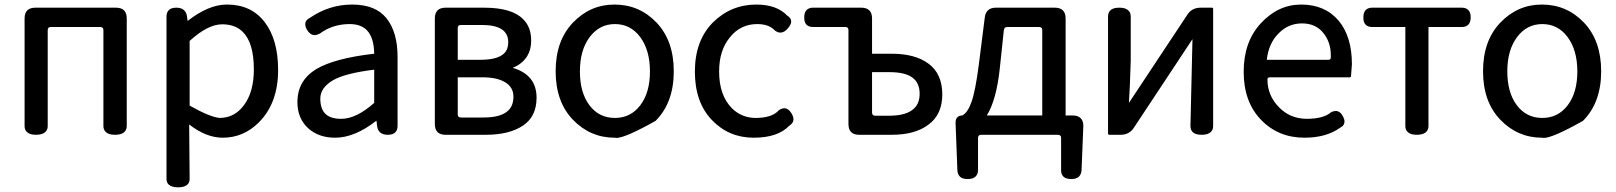

<svg xmlns="http://www.w3.org/2000/svg" viewBox="-20 -552 7029 835"><path d="M177.7 21.5Q165 34.2 136.7 34.2Q108.4 34.2 96.7 21.5Q86.9 12.7 86.9 -3.9V-471.7Q86.9 -495.1 98.6 -506.8Q110.4 -518.6 133.8 -518.6H484.4Q507.8 -518.6 519.5 -506.8Q531.2 -495.1 531.2 -471.7V-3.9Q531.2 11.7 521.5 21.5Q508.8 34.2 480.5 34.2Q452.1 34.2 439.5 21.5Q429.7 11.7 429.7 -3.9V-420.9Q429.7 -427.7 426.3 -431.2Q422.9 -434.6 416 -434.6H202.1Q194.3 -434.6 190.9 -431.2Q187.5 -427.7 187.5 -420.9V-3.9Q187.5 11.7 177.7 21.5Z M795.9 250Q783.2 262.7 754.4 262.7Q725.6 262.7 712.9 250Q704.1 241.2 704.1 225.6V-480.5Q704.1 -498 714.4 -508.3Q724.6 -518.6 747.1 -518.6Q769.5 -518.6 781.2 -506.8Q791 -497.1 793 -481.4L795.9 -460.9Q887.7 -532.2 965.8 -532.2Q966.8 -532.2 967.8 -532.2Q1072.3 -532.2 1130.9 -456.1Q1189.5 -379.9 1189.5 -247.1Q1189.5 -103.5 1105.5 -19.5Q1039.1 46.9 948.2 46.9Q877 46.9 802.7 -10.7L804.7 225.6Q804.7 241.2 795.9 250ZM1084 -250Q1084 -365.2 1036.1 -413.1Q1002.9 -446.3 946.3 -446.3Q883.8 -446.3 804.7 -374V-92.8Q890.6 -43.9 934.6 -39.1Q1000 -39.1 1041 -94.7Q1084 -152.3 1084 -250Z M1319.3 4.9Q1273.4 -38.1 1273.4 -107.9Q1273.4 -177.7 1318.4 -222.7Q1334 -238.3 1354.5 -251Q1434.6 -298.8 1607.4 -318.4Q1606.4 -388.7 1575.2 -420.9Q1548.8 -447.3 1501 -447.3Q1425.8 -447.3 1370.1 -405.3Q1370.1 -405.3 1369.1 -405.3Q1358.4 -399.4 1348.6 -399.4Q1329.1 -399.4 1315.4 -421.9Q1307.6 -434.6 1307.6 -446.3Q1307.6 -464.8 1328.1 -474.6Q1412.1 -532.2 1511.7 -532.2Q1613.3 -532.2 1661.1 -472.2Q1709 -412.1 1709 -304.7V-3.9Q1709 13.7 1698.7 23.9Q1688.5 34.2 1666 34.2Q1643.6 34.2 1631.8 22.5Q1622.1 12.7 1620.1 -2.9L1617.2 -27.3Q1522.5 46.9 1437.5 46.9Q1365.2 46.9 1319.3 4.9ZM1373 -123Q1373 -79.1 1395 -57.1Q1417 -35.2 1463.9 -35.2Q1529.3 -35.2 1607.4 -104.5V-249Q1479.5 -233.4 1426.8 -202.1Q1373 -169.9 1373 -123Z M2210 -256.8Q2313.5 -226.6 2313.5 -127Q2313.5 -44.9 2253.9 -5.4Q2194.3 34.2 2092.8 34.2H1918Q1894.5 34.2 1882.8 22.5Q1871.1 10.7 1871.1 -12.7V-471.7Q1871.1 -495.1 1882.8 -506.8Q1894.5 -518.6 1918 -518.6H2085Q2206.1 -518.6 2254.9 -468.8Q2290 -434.6 2290 -376Q2290 -291 2210 -256.8ZM1970.7 -292H2069.3Q2144.5 -292 2172.9 -320.3Q2190.4 -337.9 2190.4 -368.2Q2190.4 -443.4 2076.2 -443.4H1985.4Q1977.5 -443.4 1974.1 -439.9Q1970.7 -436.5 1970.7 -429.7ZM1970.7 -54.7Q1970.7 -47.9 1974.1 -44.4Q1977.5 -41 1985.4 -41H2083Q2160.2 -41 2191.4 -72.3Q2212.9 -93.8 2212.9 -131.8Q2212.9 -170.9 2179.7 -192.4Q2144.5 -215.8 2077.1 -215.8H1970.7Z M2652.3 -532.2Q2760.7 -532.2 2835.4 -453.6Q2910.2 -375 2910.2 -242.2Q2910.2 -105.5 2831.1 -26.4Q2699.2 47.9 2660.2 47.9Q2656.2 47.9 2653.3 46.9Q2546.9 46.9 2471.7 -31.2Q2396.5 -109.4 2396.5 -242.2Q2396.5 -375 2471.7 -453.6Q2546.9 -532.2 2652.3 -532.2ZM2654.3 -39.1Q2722.7 -39.1 2764.6 -94.2Q2806.6 -149.4 2806.6 -241.7Q2806.6 -334 2763.7 -391.6Q2721.7 -447.3 2654.3 -447.3Q2586.9 -447.3 2544.4 -390.6Q2502 -334 2502 -241.7Q2502 -149.4 2543.5 -94.2Q2585 -39.1 2654.3 -39.1Z M3430.7 -33.2Q3430.7 -16.6 3413.1 -5.9Q3363.3 46.9 3257.8 46.9Q3149.4 46.9 3075.7 -30.3Q3002 -107.4 3002 -240.7Q3002 -374 3079.1 -453.1Q3158.2 -532.2 3269.5 -532.2Q3357.4 -532.2 3403.3 -484.4Q3420.9 -473.6 3420.9 -459Q3420.9 -446.3 3408.2 -430.7Q3391.6 -410.2 3374 -410.2Q3363.3 -410.2 3351.6 -418Q3351.6 -418 3350.6 -418.9Q3324.2 -447.3 3273.4 -447.3Q3200.2 -447.3 3154.3 -389.6Q3107.4 -333 3107.4 -241.2Q3107.4 -137.7 3163.1 -81.1Q3206.1 -39.1 3266.6 -39.1Q3336.9 -39.1 3367.2 -72.3Q3368.2 -73.2 3368.2 -73.2Q3379.9 -81.1 3391.6 -81.1Q3408.2 -81.1 3421.9 -59.6Q3430.7 -44.9 3430.7 -33.2Z M3716.8 34.2Q3693.4 34.2 3681.6 22.5Q3669.9 10.7 3669.9 -12.7V-420.9Q3669.9 -427.7 3666.5 -431.2Q3663.1 -434.6 3656.2 -434.6H3515.6Q3498 -434.6 3487.8 -444.3Q3477.5 -454.1 3477.5 -475.6Q3477.5 -498 3487.8 -508.3Q3498 -518.6 3515.6 -518.6H3725.6Q3749 -518.6 3760.7 -506.8Q3772.5 -495.1 3772.5 -471.7V-318.4H3857.4Q3960 -318.4 4017.6 -275.4Q4077.1 -232.4 4078.1 -142.6Q4078.1 -53.7 4017.6 -9.8Q3960 34.2 3857.4 34.2ZM3772.5 -62.5Q3772.5 -55.7 3775.9 -52.2Q3779.3 -48.8 3786.1 -48.8H3847.7Q3923.8 -48.8 3956.1 -81.1Q3979.5 -103.5 3979.5 -144.5Q3979.5 -191.4 3947.8 -214.8Q3916 -238.3 3847.7 -238.3H3772.5Z M4512.7 -420.9Q4512.7 -427.7 4509.3 -431.2Q4505.9 -434.6 4498 -434.6H4362.3Q4353.5 -434.6 4350.1 -431.2Q4346.7 -427.7 4345.7 -420.9L4328.1 -254.9Q4313.5 -117.2 4271.5 -49.8H4512.7ZM4247.1 34.2Q4240.2 34.2 4236.8 37.6Q4233.4 41 4233.4 47.9V188.5Q4233.4 205.1 4222.7 215.8Q4211.9 226.6 4188.5 226.6Q4165 226.6 4154.8 216.3Q4144.5 206.1 4143.6 188.5L4135.7 -18.6Q4135.7 -34.2 4143.6 -42Q4151.4 -49.8 4165 -49.8Q4188.5 -62.5 4204.1 -106.4Q4221.7 -152.3 4237.3 -274.4L4262.7 -475.6Q4264.6 -495.1 4276.4 -506.8Q4288.1 -518.6 4311.5 -518.6H4567.4Q4590.8 -518.6 4602.5 -506.8Q4614.3 -495.1 4614.3 -471.7V-49.8H4645.5Q4668 -49.8 4679.7 -38.1Q4691.4 -26.4 4691.4 -4.9Q4691.4 -2.9 4683.6 188.5Q4682.6 205.1 4672.4 215.8Q4662.1 226.6 4638.7 226.6Q4615.2 226.6 4605 216.3Q4594.7 206.1 4594.7 190.4Q4594.7 189.5 4594.7 188.5V47.9Q4594.7 41 4591.3 37.6Q4587.9 34.2 4580.1 34.2Z M4798.8 29.3V-480.5Q4798.8 -497.1 4808.6 -506.8Q4820.3 -518.6 4848.1 -518.6Q4876 -518.6 4887.7 -505.9Q4897.5 -497.1 4897.5 -480.5V-287.1L4893.6 -178.7L4889.6 -104.5L5142.6 -486.3Q5162.1 -518.6 5202.1 -518.6H5251Q5252.9 -518.6 5254.4 -517.1Q5255.9 -515.6 5255.9 -513.7V-3.9Q5255.9 12.7 5246.1 21.5Q5234.4 34.2 5206.5 34.2Q5178.7 34.2 5167 22.5Q5157.2 12.7 5157.2 -3.9L5166 -381.8L4912.1 2Q4892.6 34.2 4852.5 34.2H4803.7Q4801.8 34.2 4800.3 32.7Q4798.8 31.2 4798.8 29.3Z M5462.9 -450.2Q5538.1 -532.2 5638.7 -532.2Q5742.2 -532.2 5801.8 -461.9Q5859.4 -392.6 5859.4 -272.5Q5859.4 -272.5 5855.5 -220.7Q5855.5 -218.8 5854 -217.3Q5852.5 -215.8 5850.6 -215.8H5503.9Q5497.1 -215.8 5494.6 -213.4Q5492.2 -210.9 5492.2 -208Q5492.2 -205.1 5492.2 -204.1Q5492.2 -203.1 5492.2 -203.1Q5493.2 -135.7 5542 -85.9Q5589.8 -36.1 5662.1 -35.2Q5735.4 -35.2 5768.6 -63.5Q5768.6 -63.5 5769.5 -64.5Q5780.3 -69.3 5789.1 -69.3Q5808.6 -69.3 5820.3 -45.9Q5827.1 -34.2 5827.1 -23.4Q5827.1 -12.7 5819.3 -3.9Q5813.5 0 5807.6 3.9Q5747.1 46.9 5653.3 46.9Q5539.1 46.9 5463.9 -31.2Q5388.7 -109.4 5388.7 -239.7Q5388.7 -370.1 5462.9 -450.2ZM5767.6 -305.7V-312.5Q5767.6 -368.2 5735.4 -408.2Q5702.1 -450.2 5642.6 -450.2Q5582 -450.2 5540 -406.2Q5497.1 -363.3 5489.3 -292H5755.9Q5762.7 -292 5765.1 -294.4Q5767.6 -296.9 5767.6 -302.7Z M6182.6 21.5Q6169.9 34.2 6141.6 34.2Q6113.3 34.2 6101.6 21.5Q6091.8 12.7 6091.8 -3.9V-434.6H5947.3Q5929.7 -434.6 5919.4 -444.3Q5909.2 -454.1 5909.2 -475.6Q5909.2 -498 5919.4 -508.3Q5929.7 -518.6 5947.3 -518.6H6337.9Q6355.5 -518.6 6365.7 -508.3Q6376 -498 6376 -476.6Q6376 -455.1 6365.7 -444.8Q6355.5 -434.6 6337.9 -434.6H6192.4V-3.9Q6192.4 11.7 6182.6 21.5Z M6685.5 -532.2Q6793.9 -532.2 6868.7 -453.6Q6943.4 -375 6943.4 -242.2Q6943.4 -105.5 6864.3 -26.4Q6732.4 47.9 6693.4 47.9Q6689.5 47.9 6686.5 46.9Q6580.1 46.9 6504.9 -31.2Q6429.7 -109.4 6429.7 -242.2Q6429.7 -375 6504.9 -453.6Q6580.1 -532.2 6685.5 -532.2ZM6687.5 -39.1Q6755.9 -39.1 6797.9 -94.2Q6839.8 -149.4 6839.8 -241.7Q6839.8 -334 6796.9 -391.6Q6754.9 -447.3 6687.5 -447.3Q6620.1 -447.3 6577.6 -390.6Q6535.2 -334 6535.2 -241.7Q6535.2 -149.4 6576.7 -94.2Q6618.2 -39.1 6687.5 -39.1Z"/></svg>

Font: TaiwanPearl
Style: Regular
Weight: 400
Version: Version 2.102